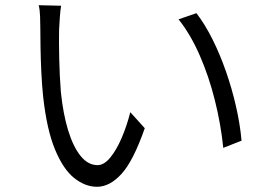

<svg xmlns="http://www.w3.org/2000/svg" viewBox="-20 -717 1040 744"><path d="M216.8 -694.8Q213.9 -678.7 211.9 -650.1Q210 -621.6 209 -602.1Q208 -555.7 209.5 -489.7Q210.9 -423.8 215.8 -360.8Q224.6 -275.4 244.1 -211.7Q263.7 -147.9 292.5 -112.5Q321.3 -77.1 357.9 -77.1Q383.3 -77.1 407.5 -106.7Q431.6 -136.2 451.7 -183.1Q471.7 -230 484.9 -282.2L541 -220.2Q496.6 -93.3 450.9 -43.2Q405.3 6.8 356 6.8Q310.1 6.8 267.3 -27.3Q224.6 -61.5 192.9 -138.4Q161.1 -215.3 147 -344.2Q142.6 -387.2 140.1 -438Q137.7 -488.8 137 -534.9Q136.2 -581.1 136.2 -609.9Q136.2 -626.5 135.3 -653.6Q134.3 -680.7 129.9 -696.8ZM741.2 -666Q774.4 -622.6 803.5 -564.5Q832.5 -506.3 855.7 -439.9Q878.9 -373.5 894.5 -304.9Q910.2 -236.3 916 -171.9L845.2 -144Q835.9 -235.4 812.7 -328.1Q789.6 -420.9 753.9 -502.4Q718.3 -584 671.9 -642.1Z"/></svg>

Font: Shanggu Mono N
Style: Regular
Weight: 350
Designer: GuiWonder
Version: Version 1.021